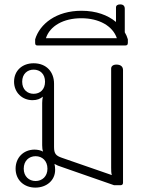

<svg xmlns="http://www.w3.org/2000/svg" viewBox="-20 -843 669 874"><path d="M141 11C191 11 231 -21 231 -70C231 -79 230 -89 228 -97C238 -91 248 -87 258 -84L499 0H529C535 0 540 -3 540 -11V-524C540 -540 529 -549 510 -549C494 -549 486 -541 486 -531V-80C486 -67 486 -56 489 -46L261 -125C235 -134 226 -143 226 -174V-462C226 -515 192 -555 133 -555C82 -555 44 -522 44 -471C44 -422 81 -387 128 -387C149 -387 163 -393 175 -403C173 -392 172 -384 172 -374V-182C172 -171 173 -161 176 -153C165 -159 151 -162 136 -162C86 -161 51 -125 51 -75C51 -24 89 11 141 11ZM133 -416C104 -416 81 -436 81 -471C81 -506 104 -526 133 -526C163 -526 185 -506 185 -471C185 -436 163 -416 133 -416ZM142 -19C112 -19 88 -40 88 -75C88 -111 112 -132 142 -132C172 -132 196 -111 196 -75C196 -40 172 -19 142 -19Z M151 -636H550C558 -636 562 -639 562 -648V-664C559 -675 554 -686 548 -696V-803C548 -816 541 -823 527 -823C515 -823 508 -818 508 -809V-743C471 -774 418 -794 351 -794C236 -794 161 -734 140 -664V-648C140 -639 143 -636 151 -636ZM189 -669C207 -725 269 -760 350 -760C431 -760 493 -725 512 -669Z"/></svg>

Font: Maitree Light
Style: Regular
Weight: 300
Designer: CadsonDemak Team
Foundry: CadsonDemak
Version: Version 1.000;PS 001.000;hotconv 1.0.88;makeotf.lib2.5.64775